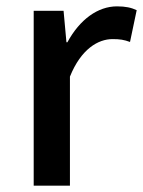

<svg xmlns="http://www.w3.org/2000/svg" viewBox="-20 -584 450 604"><path d="M86 0H200V-343C235 -430 289 -461 334 -461C357 -461 370 -459 389 -452L410 -552C393 -560 375 -564 348 -564C288 -564 231 -523 192 -451H189L180 -550H86Z"/></svg>

Font: Spoqa Han Sans Neo Medium
Style: Regular
Weight: 500
Designer: [Spoqa Han Sans Neo] Dong-huui Kim  Younghwa Kang  Yujin Lee  [Noto Sans] Ryoko NISHIZUKA  (kana & ideographs); Paul D. 
Foundry: Spoqa (http://www.spoqa-han-sans.com)
Version: Version 1.000